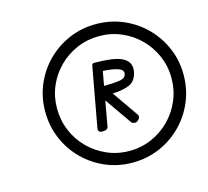

<svg xmlns="http://www.w3.org/2000/svg" viewBox="-95 -1174 933 863"><g transform="rotate(-15 371.5 -742.0)"><path d="M420.5 -419.5Q353.5 -419.5 295.2 -444.5Q237 -469.5 192.8 -513.8Q148.5 -558 123.8 -616.8Q99 -675.5 99 -742.5Q99 -809 123.8 -867.2Q148.5 -925.5 192.8 -969.8Q237 -1014 295.2 -1039Q353.5 -1064 420.5 -1064Q487.5 -1064 546 -1039Q604.5 -1014 648.8 -969.8Q693 -925.5 718 -867.2Q743 -809 743 -742.5Q743 -675.5 718 -616.8Q693 -558 648.8 -513.8Q604.5 -469.5 546 -444.5Q487.5 -419.5 420.5 -419.5ZM420.5 -474Q475.5 -474 523.8 -495Q572 -516 608.5 -552.8Q645 -589.5 665.8 -638.2Q686.5 -687 686.5 -742.5Q686.5 -797 665.8 -845Q645 -893 608.5 -929.8Q572 -966.5 523.8 -987.2Q475.5 -1008 420.5 -1008Q365 -1008 316.8 -987.2Q268.5 -966.5 231.8 -929.8Q195 -893 174.5 -845Q154 -797 154 -742.5Q154 -687 174.5 -638.2Q195 -589.5 231.8 -552.8Q268.5 -516 316.8 -495Q365 -474 420.5 -474ZM325.5 -590Q314 -590 309.8 -594.5Q305.5 -599 306 -607.5L356.5 -885Q358 -893.5 360.8 -895.5Q363.5 -897.5 371.5 -897.5Q413.5 -897.5 445 -893.2Q476.5 -889 496.8 -879.2Q517 -869.5 525.8 -853.8Q534.5 -838 531.5 -815.5Q523.5 -770.5 490.8 -757.2Q458 -744 413.5 -743L499 -620Q501 -615.5 500.2 -610.2Q499.5 -605 497 -603Q487.5 -590 478 -590Q473.5 -590 467 -592Q460.5 -594 459.5 -597.5L373 -721.5L352.5 -607.5Q352 -600 346 -595Q340 -590 325.5 -590ZM384.5 -786Q424.5 -786 454.5 -790Q484.5 -794 488 -814Q492 -833.5 464.5 -842Q437 -850.5 396.5 -852.5Z"/></g></svg>

Font: Edu AU VIC WA NT Pre
Style: Regular
Weight: 400
Designer: Tina and Corey Anderson, Eben Sorkin, Mirko Velimirovic
Foundry: Google for Education
Version: Version 1.001